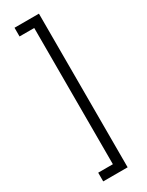

<svg xmlns="http://www.w3.org/2000/svg" viewBox="-234 -837 747 974"><g transform="rotate(-30 140.0 -350.0)"><path d="M196 -800V100H53V49H139V-749H53V-800Z"/></g></svg>

Font: Albert Sans Light
Style: Regular
Weight: 300
Designer: Andreas Rasmussen
Foundry: a.Foundry
Version: Version 1.025